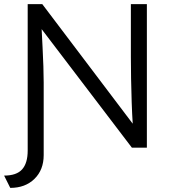

<svg xmlns="http://www.w3.org/2000/svg" viewBox="-40 -720 839 936"><path d="M10 196 -20 136Q41 136 68 105.5Q95 75 95 14V-700H166L607 -117Q604 -163 602 -220.5Q600 -278 599 -336.5Q598 -395 598 -443V-700H676V0H603L163 -578Q165 -537 167.5 -489.5Q170 -442 171.5 -397Q173 -352 173 -318V36Q173 108 128 152Q83 196 10 196Z"/></svg>

Font: Lexend Deca Light
Style: Regular
Weight: 300
Designer: Bonnie Shaver-Troup, Thomas Jockin
Foundry: Lexend
Version: Version 1.008; ttfautohint (v1.8.4.7-5d5b)